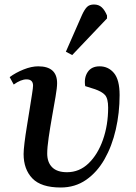

<svg xmlns="http://www.w3.org/2000/svg" viewBox="-20 -820 603 854"><path d="M250 14Q163 14 124 -26.5Q85 -67 85 -135Q85 -152 89 -185Q93 -218 99.5 -257.5Q106 -297 112 -335Q118 -373 122.5 -401.5Q127 -430 127 -439Q127 -467 98 -467Q73 -467 41 -444L23 -477Q50 -497 85 -511Q120 -525 150 -525Q234 -525 234 -450Q234 -430 227 -389.5Q220 -349 211.5 -301Q203 -253 196.5 -208.5Q190 -164 190 -137Q190 -98 212 -76Q234 -54 278 -54Q333 -54 374 -93.5Q415 -133 438 -198.5Q461 -264 461 -341Q461 -382 447 -397.5Q433 -413 400 -424L359 -437Q353 -474 370 -499.5Q387 -525 423 -525Q462 -525 487 -495Q512 -465 512 -397Q512 -318 495 -244Q478 -170 445 -112Q412 -54 363 -20Q314 14 250 14ZM301 -575 273 -590 345 -754Q356 -778 367 -789Q378 -800 398 -800Q419 -800 432.5 -787.5Q446 -775 456 -751V-738Z"/></svg>

Font: Literata 36pt Medium
Style: Italic
Weight: 500
Italic angle: -2°
Designer: Latin by Veronika Burian and Jose Scaglione. Greek by Irene Vlachou. Cyrillic by Vera Evstafieva
Foundry: TypeTogether
Version: Version 3.002